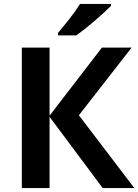

<svg xmlns="http://www.w3.org/2000/svg" viewBox="-20 -956 703 976"><path d="M663 0H502L232 -362V0H91V-714H232V-368L498 -714H649L381 -370ZM544 -936H387Q366 -902 332.5 -859.5Q299 -817 275 -789V-776H368Q405 -802 461 -850Q517 -898 544 -926Z"/></svg>

Font: Noto Sans UI
Style: Bold
Weight: 700
Designer: Monotype Design Team
Foundry: Monotype Imaging Inc.
Version: Version 1.901